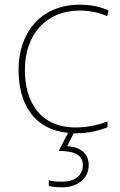

<svg xmlns="http://www.w3.org/2000/svg" viewBox="-20 -558 512 818"><path d="M302 10C357 10 405 -2 438 -16V-41C399 -25 350 -15 302 -15C150 -15 86 -125 86 -261C86 -409 175 -513 319 -513C357 -513 397 -507 437 -489L442 -514C405 -530 367 -538 319 -538C157 -538 59 -422 59 -261C59 -116 124 -6 270 8L230 85C301 85 333 104 333 146C333 191 296 216 245 216C220 216 205 215 188 210V234C203 238 220 240 245 240C310 240 358 203 358 145C358 97 324 68 266 65L294 10C297 10 299 10 302 10Z"/></svg>

Font: Noto Sans Sinhala Thin
Style: Regular
Weight: 100
Designer: Jelle Bosma - Monotype Design Team
Foundry: Monotype Imaging Inc.
Version: Version 2.006